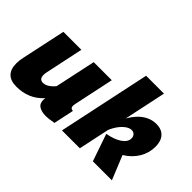

<svg xmlns="http://www.w3.org/2000/svg" viewBox="-114 -1074 1428 1428"><g transform="rotate(45 600.0 -360.0)"><path d="M132 10Q9 10 9 -114Q9 -129 11 -145.5Q13 -162 17 -180L91 -526H280L216 -223Q213 -208 213 -196Q213 -150 251 -150Q263 -150 276 -154Q289 -158 305.5 -170Q322 -182 341 -204L410 -526H600L533 -210Q532 -203 531 -197Q530 -191 530 -186Q530 -161 557 -160L523 0Q497 5 476.5 7.5Q456 10 441 10Q398 10 370.5 -6.5Q343 -23 343 -63Q343 -66 343.5 -69Q344 -72 344.5 -75.5Q345 -79 345 -82Q300 -33 247 -11.5Q194 10 132 10Z M853 -215Q925 -228 967.5 -257Q1010 -286 1010 -324Q1010 -344 998 -356.5Q986 -369 967 -369Q941 -369 912 -345Q883 -321 860 -281.5Q837 -242 827 -197L857 -365Q883 -419 915 -456Q947 -493 985 -512Q1023 -531 1065 -531Q1120 -531 1150 -498.5Q1180 -466 1180 -407Q1180 -340 1146 -283.5Q1112 -227 1050 -189L1127 0H927ZM757 -730H945L790 0H602Z"/></g></svg>

Font: Raleway Thin Black
Style: Italic
Weight: 900
Italic angle: -12°
Version: Version 4.026